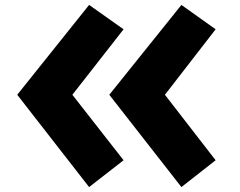

<svg xmlns="http://www.w3.org/2000/svg" viewBox="-20 -813 977 780"><path d="M342 -53 482 -162 274 -428 482 -694 342 -793 50 -428ZM717 -53 856 -162 650 -428 856 -694 717 -793 424 -428Z"/></svg>

Font: Poland Can Into
Style: BigWritings
Weight: 700
Foundry: Cannot Into Space Fonts
Version: Version 0.92